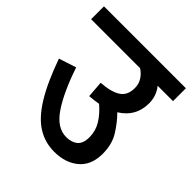

<svg xmlns="http://www.w3.org/2000/svg" viewBox="-172 -744 865 865"><g transform="rotate(45 261.0 -311.0)"><path d="M0 -622H522V-540H424Q438 -523 445.5 -502Q453 -481 453 -457Q453 -372 380 -327Q412 -295 439 -252Q466 -209 466 -148Q466 -76 421 -38Q376 0 304 0Q246 0 197.5 -30Q149 -60 106.5 -128.5Q64 -197 23 -312L106 -339Q146 -220 191.5 -152.5Q237 -85 296 -85Q330 -85 350.5 -102Q371 -119 371 -159Q371 -199 350.5 -232.5Q330 -266 295 -296Q269 -291 239 -289L233 -368Q295 -372 327 -392.5Q359 -413 359 -460Q359 -486 346 -506.5Q333 -527 312 -540H0Z"/></g></svg>

Font: Noto Sans SemiCondensed Medium
Style: Italic
Weight: 500
Width: 4
Italic angle: -12°
Designer: Monotype Design Team
Foundry: Monotype Imaging Inc.
Version: Version 2.013; ttfautohint (v1.8.4.7-5d5b)